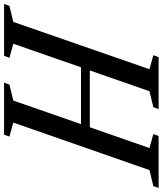

<svg xmlns="http://www.w3.org/2000/svg" viewBox="-2 -854 802 946"><g transform="rotate(90 399.0 -381.0)"><path d="M843 -735.5 764 -716.5 530 -45.5 599 -26.5 589.5 0H333L343 -26.5L421.5 -45.5L537.5 -379H257.5L141.5 -45.5L211 -26.5L201 0H-54.5L-45 -26.5L34 -45.5L267 -716.5L198 -735.5L207.5 -761.5H463.5L454 -735.5L375.5 -716.5L273 -422.5H553L655.5 -716.5L586.5 -735.5L596 -761.5H852Z"/></g></svg>

Font: Libre Caslon Condensed Medium Italic
Style: Regular
Weight: 500
Italic angle: -22.583°
Designer: Pablo Impallari, Rodrigo Fuenzalida, Katja Schimmel, Ertekin Erdin
Foundry: Pablo Impallari, Rodrigo Fuenzalida
Version: Version 2.000; ttfautohint (v1.8.4.7-5d5b);gftools[0.9.33]